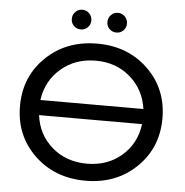

<svg xmlns="http://www.w3.org/2000/svg" viewBox="-59 -934 965 999"><g transform="rotate(5 424.0 -434.5)"><path d="M367 -788.5Q352 -774 331 -774Q310 -774 295 -788.5Q280 -803 280 -825Q280 -847 295 -862Q310 -877 331 -877Q352 -877 367 -862Q382 -847 382 -825Q382 -803 367 -788.5ZM553 -788.5Q538 -774 517 -774Q496 -774 481 -788.5Q466 -803 466 -825Q466 -847 481 -862Q496 -877 517 -877Q538 -877 553 -862Q568 -847 568 -825Q568 -803 553 -788.5ZM424 -708Q584 -708 689.5 -606Q795 -504 795 -350Q795 -196 689.5 -94Q584 8 424 8Q263 8 157 -94Q51 -196 51 -350Q51 -504 157 -606Q263 -708 424 -708ZM424 -619Q317 -619 242.5 -555Q168 -491 154 -390H692Q678 -491 604 -555Q530 -619 424 -619ZM424 -81Q531 -81 605 -145Q679 -209 692 -311H154Q167 -209 241.5 -145Q316 -81 424 -81Z"/></g></svg>

Font: Montserrat
Style: Regular
Weight: 500
Designer: Julieta Ulanovsky
Foundry: Julieta Ulanovsky
Version: Version 7.200;PS 007.200;hotconv 1.0.88;makeotf.lib2.5.64775